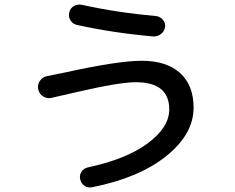

<svg xmlns="http://www.w3.org/2000/svg" viewBox="-20 -785 1040 848"><path d="M206.1 -352.5Q187.5 -348.6 170.4 -359.4Q153.3 -370.1 148.9 -390.1Q144.5 -410.2 155.8 -427.2Q167 -444.3 185.5 -448.2L266.6 -464.8Q502 -516.6 605.5 -516.6Q715.8 -516.6 775.4 -462.4Q835 -408.2 835 -309.6Q835 -192.4 714.4 -95.7Q593.8 1 386.7 42Q368.2 45.9 353 35.6Q337.9 25.4 334 5.9Q330.1 -11.7 340.3 -26.9Q350.6 -42 369.1 -45.9Q538.1 -82 632.8 -152.3Q727.5 -222.7 727.5 -301.8Q727.5 -421.9 580.1 -421.9Q506.8 -421.9 321.3 -378.9Q287.1 -371.1 206.1 -352.5ZM341.8 -763.7Q496.1 -729.5 669.9 -713.9Q687.5 -711.9 699.7 -697.3Q711.9 -682.6 709 -665Q706.1 -646.5 690.9 -634.8Q675.8 -623 657.2 -624Q479.5 -639.6 320.3 -674.8Q301.8 -678.7 291.5 -694.8Q281.2 -710.9 286.1 -730.5Q290 -749 306.6 -758.3Q323.2 -767.6 341.8 -763.7Z"/></svg>

Font: Rounded Mgen+ 2m medium
Style: Regular
Weight: 500
Designer: [Source Han Sans]
Ryoko NISHIZUKA  (kana & ideographs); Paul D. Hunt (Latin, Greek & Cyrillic); Wenlong ZHANG  (bopomofo
Version: Version 1.059.20150602